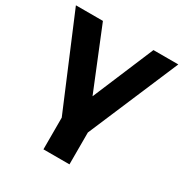

<svg xmlns="http://www.w3.org/2000/svg" viewBox="-169 -670 954 997"><g transform="rotate(30 308.0 -172.0)"><path d="M385 3V194H229V4L1 -538H163L312 -172L466 -538H615Z"/></g></svg>

Font: APTA Sans Regular
Style: Bold Italic
Weight: 700
Version: Version 7.200